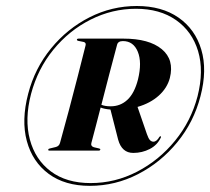

<svg xmlns="http://www.w3.org/2000/svg" viewBox="-20 -758 683 624"><path d="M272 -154Q191 -154 138.2 -193Q85.5 -232 67.2 -299.5Q49 -367 71.5 -453Q93 -536 145.8 -600.5Q198.5 -665 271 -701.8Q343.5 -738.5 424.5 -738.5Q506 -738.5 560.2 -700.8Q614.5 -663 634.2 -596.8Q654 -530.5 631.5 -445Q610 -361.5 556.2 -295.8Q502.5 -230 428.5 -192Q354.5 -154 272 -154ZM274.5 -163Q354 -163 425.5 -200Q497 -237 549 -300.8Q601 -364.5 622 -445Q643 -527.5 623.8 -591.8Q604.5 -656 552 -692.8Q499.5 -729.5 422 -729.5Q344.5 -729.5 274.5 -694.2Q204.5 -659 153.5 -596.5Q102.5 -534 81 -453Q59.5 -370.5 77 -304.8Q94.5 -239 145.2 -201Q196 -163 274.5 -163ZM532 -504.5Q523.5 -472 496 -447.2Q468.5 -422.5 427 -410.5L457.5 -322Q462.5 -307.5 467.5 -302.5Q472.5 -297.5 478.5 -297.5Q489 -297.5 498 -313Q500.5 -316 502 -315Q504 -314.5 503 -311.5Q491.5 -286.5 466.8 -273.8Q442 -261 413 -261Q376 -261 364 -304L339 -402Q319.5 -403.5 307 -408.5Q299.5 -379.5 292 -350.5Q284.5 -321.5 277 -293.5Q274 -283 285 -279.5L302 -275.5Q306.5 -274.5 306 -272Q305 -268.5 301 -268.5H140.5Q136 -268.5 137 -272Q137 -274.5 142 -275.5L160.5 -280Q172 -282.5 175 -293.5Q189.5 -345 204.2 -400.8Q219 -456.5 232.8 -510.5Q246.5 -564.5 258 -610Q260.5 -619 252.5 -621.5L233 -625.5Q229.5 -627 230 -629.5Q230.5 -632.5 235 -632.5H381Q464.5 -632.5 505.8 -598.2Q547 -564 532 -504.5ZM360.5 -612.5Q348 -565.5 335 -516.2Q322 -467 309.5 -417.5Q321 -412.5 339.5 -412.5Q371.5 -412.5 394.2 -433.8Q417 -455 428.5 -500Q442 -555.5 427.8 -590Q413.5 -624.5 379.5 -624.5Q363.5 -624.5 360.5 -612.5Z"/></svg>

Font: Fraunces 144pt
Style: Bold Italic
Weight: 700
Italic angle: -16°
Version: Version 1.000;[b76b70a41]